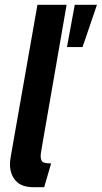

<svg xmlns="http://www.w3.org/2000/svg" viewBox="-20 -770 424 800"><path d="M119.5 10Q69 10 45.2 -17.2Q21.5 -44.5 21.5 -86Q21.5 -98 24.8 -117.5Q28 -137 36 -181.5L136 -750H257.5L157 -171.5Q153.5 -150 151.5 -138.8Q149.5 -127.5 149.5 -119.5Q149.5 -97.5 161.5 -93.2Q173.5 -89 193 -89L164 10ZM259 -574 291.5 -750H384L324 -574Z"/></svg>

Font: Cabin
Style: Bold Italic
Weight: 700
Width: 4
Italic angle: -10°
Designer: Pablo Impallari
Foundry: Pablo Impallari. http://www.impallari.com Igino Marini. http://www.ikern.com
Version: Version 3.001